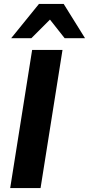

<svg xmlns="http://www.w3.org/2000/svg" viewBox="-20 -960 454 980"><path d="M32 0 144 -705H299L187 0ZM37 -765 179 -940H305L414 -765H310L235 -860L140 -765Z"/></svg>

Font: Nunito Sans ExtraBold
Style: Italic
Weight: 800
Italic angle: -9°
Designer: Vernon Adams
Foundry: Vernon Adams
Version: Version 3.006; ttfautohint (v1.8.3)